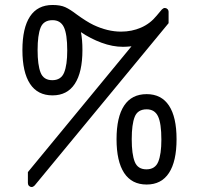

<svg xmlns="http://www.w3.org/2000/svg" viewBox="-20 -728 799 771"><path d="M107 23Q101 23 96.5 18.5Q92 14 92 7V-37L508 -542Q486 -540 474 -540Q432 -540 387.5 -556.5Q343 -573 305 -599Q311 -569 311 -527Q311 -438 280.5 -391.5Q250 -345 191 -345Q131 -345 100.5 -391.5Q70 -438 70 -527Q70 -616 100.5 -662Q131 -708 191 -708Q223 -708 242.5 -699Q262 -690 288 -670Q328 -641 355 -628Q412 -601 466 -601Q509 -601 546 -617Q583 -633 609 -665L630 -690Q636 -696 642 -696Q648 -696 652.5 -691.5Q657 -687 657 -680V-635L119 17Q113 23 107 23ZM250 -525Q250 -591 236.5 -619Q223 -647 191 -647Q155 -647 143 -617Q131 -587 131 -527Q131 -467 143 -436.5Q155 -406 190 -406Q225 -406 237.5 -436.5Q250 -467 250 -525ZM448 -169Q448 -258 478.5 -304Q509 -350 569 -350Q628 -350 658.5 -304Q689 -258 689 -169Q689 -80 658.5 -33.5Q628 13 569 13Q509 13 478.5 -33.5Q448 -80 448 -169ZM628 -167Q628 -233 614.5 -261Q601 -289 569 -289Q533 -289 521 -259Q509 -229 509 -169Q509 -109 521 -78.5Q533 -48 568 -48Q603 -48 615.5 -78.5Q628 -109 628 -167Z"/></svg>

Font: Miriam Libre
Style: Regular
Weight: 400
Designer: Michal Sahar
Foundry: Hagilda
Version: Version 1.001